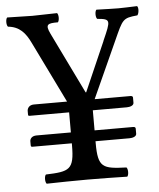

<svg xmlns="http://www.w3.org/2000/svg" viewBox="-51 -643 568 686"><g transform="rotate(-5 233.0 -300.0)"><path d="M191 -127C191 -39 174 -34 89 -31C83 -25 83 -4 89 2C141 1 178 0 235 0C291 0 325 1 378 2C384 -4 384 -25 378 -31C293 -34 276 -39 276 -127V-134H398C409 -134 423 -138 423 -148V-167C423 -171 419 -173 415 -173H276V-245H398C409 -245 423 -249 423 -259V-278C423 -282 419 -284 415 -284H286L378 -487C411 -560 411 -564 464 -569C470 -575 472 -596 466 -602C434 -601 416 -600 399 -600C382 -600 352 -601 320 -602C314 -596 314 -575 320 -569C369 -565 367 -560 336 -490C336 -489 335 -488 335 -487L258 -311H256L149 -531C132 -566 143 -569 179 -569C185 -575 185 -596 179 -602C147 -601 96 -600 90 -600C76 -600 32 -601 0 -602C-6 -596 -6 -575 0 -569C41 -565 62 -541 80 -503L187 -284H68C50 -284 44 -271 44 -263V-251C44 -246 45 -245 50 -245H191V-173H68C50 -173 44 -162 44 -154V-141C44 -136 45 -134 50 -134H191Z"/></g></svg>

Font: Libertinus Serif
Style: Regular
Weight: 400
Designer: Philipp H. Poll, Khaled Hosny
Foundry: Caleb Maclennan
Version: Version 7.050;RELEASE